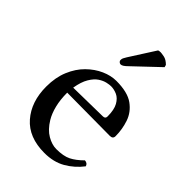

<svg xmlns="http://www.w3.org/2000/svg" viewBox="-202 -758 842 842"><g transform="rotate(45 219.0 -336.5)"><path d="M270 -671Q276 -673 284 -673Q289 -673 305.5 -670Q322 -667 339 -650L342 -639L227 -530Q216 -519 209 -515Q202 -511 197 -511Q192 -511 187.5 -515Q183 -519 183 -524Q183 -532 185.5 -537Q188 -542 194 -552ZM235 0Q138 0 86.5 -59Q35 -118 35 -212Q35 -269 53.5 -313Q72 -357 102 -386.5Q132 -416 167 -431.5Q202 -447 235 -447Q305 -447 341 -421Q377 -395 390.5 -355Q404 -315 404 -273Q404 -256 385 -256L119 -258Q119 -215 127.5 -180.5Q136 -146 151 -121Q174 -83 203.5 -66Q233 -49 260 -49Q304 -49 330 -62Q356 -75 384 -103Q401 -102 405 -87Q375 -48 333.5 -24Q292 0 235 0ZM122 -292 303 -295Q318 -295 318 -309Q318 -351 305 -374Q292 -397 273 -405.5Q254 -414 235 -414Q226 -414 210 -410.5Q194 -407 176.5 -395.5Q159 -384 144 -359Q129 -334 122 -292Z"/></g></svg>

Font: Pochaevsk
Style: Regular
Weight: 400
Version: Version 1.210; ttfautohint (v1.8.4.7-5d5b)